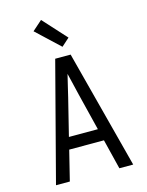

<svg xmlns="http://www.w3.org/2000/svg" viewBox="-141 -1067 883 1153"><g transform="rotate(-15 300.0 -491.0)"><path d="M60 0 188 -490 252 -735H348L412 -490L540 0H454L408 -186H192L146 0ZM390 -260 333 -490Q325 -525 316.5 -559.5Q308 -594 300 -628Q292 -594 283.5 -559.5Q275 -525 267 -490L210 -260ZM313 -793 169 -928 230 -982 362 -837Z"/></g></svg>

Font: Nova Nerd Font
Style: Regular
Weight: 400
Designer: Belleve Invis
Foundry: Belleve Invis
Version: Version 24.1.4; ttfautohint (v1.8.4);Nerd Fonts 3.1.1